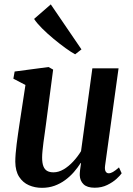

<svg xmlns="http://www.w3.org/2000/svg" viewBox="-20 -868 622 898"><path d="M176 10.5Q143 10.5 115 -1.8Q87 -14 69.5 -41Q52 -68 51.5 -111.5Q51.5 -128 53.2 -149.5Q55 -171 58 -195.2Q61 -219.5 64.5 -243Q68 -266.5 71 -287L99 -470.5L42.5 -500L48.5 -533.5L207 -554.5L228.5 -542.5L195 -287Q192.5 -266.5 189.2 -244.5Q186 -222.5 183.2 -201.5Q180.5 -180.5 178.8 -162.5Q177 -144.5 177 -132Q177 -105.5 183 -90.2Q189 -75 200.8 -68.5Q212.5 -62 230 -62Q254 -62 277.8 -76Q301.5 -90 322.5 -112.8Q343.5 -135.5 359 -161L412 -548.5H534.5L471.5 -93.5Q469 -75 474 -66.2Q479 -57.5 488.5 -57.5Q497.5 -57.5 508.5 -63.8Q519.5 -70 536.5 -85L549 -57.5Q542.5 -47.5 525 -31.5Q507.5 -15.5 481.5 -2.8Q455.5 10 423 10Q387.5 10 370.8 -6.2Q354 -22.5 353 -48.5Q353 -51.5 353.2 -58Q353.5 -64.5 354.5 -72.8Q355.5 -81 356.8 -89.5Q358 -98 359 -105L357.5 -106Q343.5 -84 325.5 -63.2Q307.5 -42.5 284.8 -25.8Q262 -9 235 0.8Q208 10.5 176 10.5ZM331.5 -614Q313.5 -623.5 286.5 -643Q259.5 -662.5 230.2 -686.8Q201 -711 176.5 -735.5Q152 -760 139.5 -779.5L217.5 -847.5L361 -637Z"/></svg>

Font: Merriweather 48pt SemiBold
Style: Italic
Weight: 600
Italic angle: -7.8°
Designer: Eben Sorkin
Foundry: Eben Sorkin
Version: Version 2.101